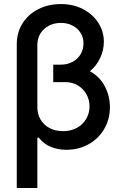

<svg xmlns="http://www.w3.org/2000/svg" viewBox="-20 -737 610 956"><path d="M497.1 -529.3Q497.1 -488.3 479.2 -449.2Q461.4 -410.2 427.7 -382.3Q476.6 -355.5 502 -307.1Q527.3 -258.8 527.3 -203.1Q527.3 -143.6 499 -95Q470.7 -46.4 421.1 -18.8Q371.6 8.8 310.5 8.8Q269.5 8.8 234.4 -5.1Q199.2 -19 171.9 -52.7L166 -49.8V199.2H63.5V-516.6Q63.5 -574.7 92 -620.4Q120.6 -666 170.7 -691.4Q220.7 -716.8 283.2 -716.8Q345.2 -716.8 394 -691.2Q442.9 -665.5 470 -622.6Q497.1 -579.6 497.1 -529.3ZM293.9 -84Q333.5 -84 363.3 -100.6Q393.1 -117.2 409.4 -145.5Q425.8 -173.8 425.8 -207Q425.8 -239.7 410.4 -267.6Q395 -295.4 367.4 -311.8Q339.8 -328.1 305.7 -328.1H245.1V-415H281.2Q317.4 -415 343.5 -430.2Q369.6 -445.3 382.8 -469.5Q396 -493.7 395.5 -520.5Q396 -549.8 381.3 -573.2Q366.7 -596.7 340.8 -609.9Q314.9 -623 283.2 -623Q251 -623 224.1 -609.4Q197.3 -595.7 181.6 -570.8Q166 -545.9 166 -513.7V-202.1Q166 -169.4 181.4 -142.6Q196.8 -115.7 225.8 -99.9Q254.9 -84 293.9 -84Z"/></svg>

Font: WEMIX Pretendard Medium
Style: Regular
Weight: 500
Designer: Base glyphs from Inter by Rasmus Andersson; Hangeul glyphs from Noto Sans CJK(Source Han Sans) by Jang Soo-young and Kan
Foundry: Kil Hyung-jin
Version: Version 1.000